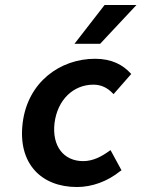

<svg xmlns="http://www.w3.org/2000/svg" viewBox="-20 -739 568 771"><path d="M289 12C349 12 411 -10 463 -52L468 -55L424 -136L419 -133C389 -111 354 -92 314 -92C236 -92 188 -152 199 -245C211 -339 275 -399 355 -399C386 -399 411 -387 433 -364L436 -361L507 -442L504 -445C474 -478 429 -503 362 -503C221 -503 91 -409 71 -245C51 -83 145 12 289 12ZM400 -719 279 -563H382L528 -719Z"/></svg>

Font: Falling Sky
Style: MedObl
Weight: 500
Designer: Paul D. Hunt
Foundry: Adobe Systems Incorporated
Version: Version 1.02